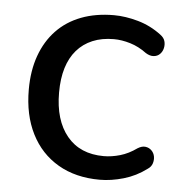

<svg xmlns="http://www.w3.org/2000/svg" viewBox="-43 -537 551 587"><g transform="rotate(5 232.5 -243.5)"><path d="M284 9Q210 9 156 -22.5Q102 -54 73 -111.5Q44 -169 44 -247Q44 -305 60.5 -351Q77 -397 108 -429.5Q139 -462 183.5 -479Q228 -496 284 -496Q319 -496 358 -485Q397 -474 430 -449Q441 -441 444 -430.5Q447 -420 444.5 -409Q442 -398 434.5 -390.5Q427 -383 415.5 -382Q404 -381 391 -389Q367 -407 340.5 -415Q314 -423 290 -423Q253 -423 224.5 -411Q196 -399 176.5 -376.5Q157 -354 147 -321.5Q137 -289 137 -246Q137 -161 177 -112.5Q217 -64 290 -64Q314 -64 340 -71.5Q366 -79 391 -97Q404 -105 415 -103.5Q426 -102 433.5 -94.5Q441 -87 443 -76.5Q445 -66 441.5 -55Q438 -44 427 -37Q395 -13 357 -2Q319 9 284 9Z"/></g></svg>

Font: Nunito ExtraLight Medium
Style: Regular
Weight: 500
Version: Version 3.602